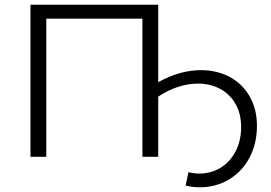

<svg xmlns="http://www.w3.org/2000/svg" viewBox="-20 -664 1147 813"><path d="M831 -367Q898 -367 952 -338.5Q1006 -310 1037 -256Q1068 -202 1068 -131Q1068 -56 1036.5 3.5Q1005 63 949.5 96Q894 129 827 129Q796 129 766 122L778 65Q802 71 823 71Q874 71 914.5 46Q955 21 978 -24Q1001 -69 1001 -126Q1001 -183 977 -224.5Q953 -266 911.5 -288Q870 -310 819 -310Q734 -310 650 -255V0H583V-585H176V0H109V-644H650V-316Q742 -367 831 -367Z"/></svg>

Font: Montserrat Ace
Style: Regular
Weight: 400
Designer: Julieta Ulanovsky
Foundry: Julieta Ulanovsky
Version: Version 1